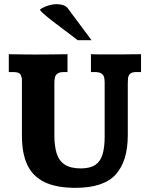

<svg xmlns="http://www.w3.org/2000/svg" viewBox="-20 -903 729 936"><path d="M347.7 12.7Q255.4 12.7 197.8 -14.9Q140.1 -42.5 113.5 -98.6Q86.9 -154.8 86.9 -240.7V-514.2Q86.9 -525.4 80.6 -538.6Q74.2 -551.8 43.9 -551.8H22.9V-638.7Q33.2 -638.7 56.4 -638.2Q79.6 -637.7 106 -637.5Q132.3 -637.2 150.4 -637.2Q188 -637.2 225.1 -637.7Q262.2 -638.2 309.1 -638.7V-551.8H293Q270 -551.8 259.8 -543.9Q249.5 -536.1 247.3 -523.7Q245.1 -511.2 245.1 -497.1V-242.7Q245.1 -190.9 256.3 -155Q267.6 -119.1 295.7 -100.6Q323.7 -82 374 -82Q419.9 -82 445.1 -99.4Q470.2 -116.7 480.2 -151.1Q490.2 -185.5 490.2 -236.3V-501Q490.2 -513.2 487.8 -524.9Q485.4 -536.6 475.1 -544.2Q464.8 -551.8 440.9 -551.8H423.3V-638.7Q432.1 -638.2 456.3 -637.9Q480.5 -637.7 508.1 -637.7Q535.6 -637.7 554.2 -637.7Q564.9 -637.7 583.5 -637.9Q602.1 -638.2 624.3 -638.4Q646.5 -638.7 667.5 -638.7V-551.8H644.5Q622.1 -551.8 613.5 -542.5Q605 -533.2 604 -520.3Q603 -507.3 603 -497.1V-244.1Q603 -117.7 544.2 -52.5Q485.4 12.7 347.7 12.7ZM358.4 -707Q352.5 -712.4 332.3 -727.5Q312 -742.7 285.9 -762.2Q259.8 -781.7 234.6 -801.3Q209.5 -820.8 192.6 -835.7Q175.8 -850.6 175.3 -855.5Q175.3 -857.9 187.5 -864.5Q199.7 -871.1 218.5 -877Q237.3 -882.8 256.3 -882.8Q272.9 -882.8 288.1 -877.9Q303.2 -873 311 -861.8L426.3 -707Z"/></svg>

Font: Kameron
Style: Regular
Weight: 400
Designer: Vernon Adams
Foundry: Vernon Adams
Version: Version 1.100